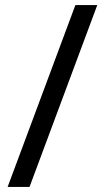

<svg xmlns="http://www.w3.org/2000/svg" viewBox="-20 -734 412 754"><path d="M362 -714 96 0H10L276 -714Z"/></svg>

Font: Noto Sans Sora Sompeng
Style: Regular
Weight: 400
Designer: Monotype Design Team. David Williams.
Foundry: Monotype Imaging Inc.
Version: Version 2.101